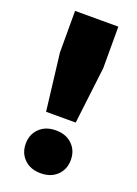

<svg xmlns="http://www.w3.org/2000/svg" viewBox="-132 -725 567 792"><g transform="rotate(20 151.0 -329.0)"><path d="M86 -236 56 -486V-668H246V-486L216 -236ZM151 10Q106 10 79 -16.5Q52 -43 52 -84Q52 -125 79 -151.5Q106 -178 151 -178Q196 -178 223 -151.5Q250 -125 250 -84Q250 -43 223 -16.5Q196 10 151 10Z"/></g></svg>

Font: Gantari Black
Style: Regular
Weight: 900
Version: Version 1.000